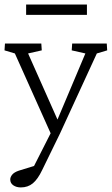

<svg xmlns="http://www.w3.org/2000/svg" viewBox="-22 -608 495 851"><path d="M211.9 3.9 43.9 -371.1 -2 -384.8 0 -415H161.1L163.1 -384.8L102.5 -371.1L247.1 -45.9ZM451.2 -415 453.1 -384.8 407.2 -371.1 244.1 -16.6 165 145.5Q145.5 186.5 123.5 204.6Q101.6 222.7 70.3 222.7Q50.8 222.7 37.1 213.4Q23.4 204.1 23.4 187.5Q23.4 176.8 32.2 166Q41 155.3 61.5 148.4L140.6 124L105.5 173.8L209 -30.3L218.8 -44.9L356.4 -371.1L295.9 -384.8L297.9 -415ZM93.8 -587.9H363.3V-542H93.8Z"/></svg>

Font: Crimson Pro ExtraLight
Style: Regular
Weight: 250
Designer: Jacques Le Bailly
Foundry: Baron von Fonthausen
Version: Version 1.003